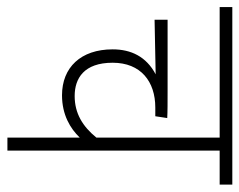

<svg xmlns="http://www.w3.org/2000/svg" viewBox="-86 -576 662 531"><g transform="rotate(90 245.5 -311.0)"><path d="M491 -587V-622H0V-587H361V-246C330 -208 294 -186 246 -186C197 -186 154 -212 154 -291C154 -369 206 -409 278 -409H302L307 -442C291 -443 261 -443 231 -443H35V-407L186 -410C137 -384 117 -342 117 -291C117 -203 167 -151 244 -151C298 -151 336 -174 361 -200V0H397V-587Z"/></g></svg>

Font: Noto Sans Condensed ExtraLight
Style: Regular
Weight: 200
Width: 3
Designer: Monotype Design Team
Foundry: Monotype Imaging Inc.
Version: Version 2.013